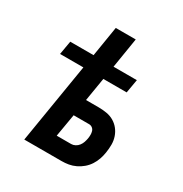

<svg xmlns="http://www.w3.org/2000/svg" viewBox="-171 -863 942 991"><g transform="rotate(30 300.0 -367.5)"><path d="M113 0 191 -475H52L66 -556H205L234 -735H353L324 -556H463L449 -475H310L287 -336H362Q386 -336 410 -332Q434 -328 453.5 -316.5Q473 -305 487 -287.5Q501 -270 508.5 -248Q516 -226 516 -202Q516 -178 512 -153Q509 -133 502 -112.5Q495 -92 483 -73.5Q471 -55 454 -40.5Q437 -26 417 -16.5Q397 -7 376.5 -3.5Q356 0 335 0ZM334 -101Q346 -101 357.5 -107Q369 -113 377 -123.5Q385 -134 389 -146Q393 -158 395 -169Q397 -181 397 -192Q397 -203 394 -213Q391 -223 382.5 -229.5Q374 -236 363 -236H271L248 -101Z"/></g></svg>

Font: Iosevka Extended Oblique
Style: Bold
Weight: 700
Width: 7
Italic angle: -9°
Monospace: yes
Designer: Belleve Invis
Foundry: Belleve Invis
Version: Version 32.5.0; ttfautohint (v1.8.4)